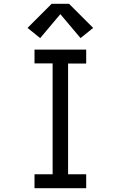

<svg xmlns="http://www.w3.org/2000/svg" viewBox="-20 -998 640 1018"><path d="M163 0V-74H259V-662H163V-735H437V-661H341V-74H437V0ZM407 -796 300 -923 193 -796 126 -850 254 -978H346L474 -850Z"/></svg>

Font: Zed Mono Extended
Style: Regular
Weight: 400
Width: 7
Monospace: yes
Designer: Belleve Invis
Foundry: Belleve Invis
Version: Version 1.0.0; ttfautohint (v1.8.4)